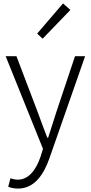

<svg xmlns="http://www.w3.org/2000/svg" viewBox="-20 -861 530 1121"><path d="M85 240C183 240 237 154 269 62L477 -533H418L309 -207C294 -161 277 -105 261 -57H256C237 -105 217 -161 200 -207L76 -533H13L231 8L217 53C191 130 148 188 84 188C69 188 52 184 41 180L28 229C43 236 64 240 85 240ZM229 -635 391 -803 348 -841 197 -665Z"/></svg>

Font: Noto Sans JP Light
Style: Regular
Weight: 300
Designer: Ryoko NISHIZUKA (kana & ideographs); Paul D. Hunt (Latin, Greek & Cyrillic); Wenlong ZHANG (bopomofo); Sandoll Communica
Foundry: Adobe Systems Incorporated
Version: Version 1.004;PS 1.004;hotconv 1.0.82;makeotf.lib2.5.63406